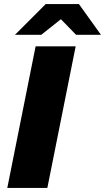

<svg xmlns="http://www.w3.org/2000/svg" viewBox="-20 -929 519 949"><path d="M16 0 156 -700H354L214 0ZM479 -757H356L281 -834L184 -757H54L206 -909H370Z"/></svg>

Font: My Font
Style: Italic
Weight: 500
Designer: Julieta Ulanovsky
Foundry: Julieta Ulanovsky
Version: ""